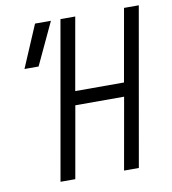

<svg xmlns="http://www.w3.org/2000/svg" viewBox="-79 -762 744 831"><g transform="rotate(-10 293.0 -346.5)"><path d="M399.4 0H464.4L586.4 -693.4H521.5L465.3 -375.5H251L307.1 -693.4H242.2L120.1 0H185.1L240.7 -314.9H455.1ZM51.3 -507.8H113.3L200.2 -693.4H130.4Z"/></g></svg>

Font: Cascadia Code NF Light
Style: Italic
Weight: 300
Italic angle: -10°
Monospace: yes
Designer: Aaron Bell
Foundry: Saja Typeworks
Version: Version 2404.023